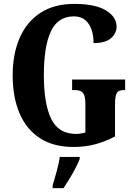

<svg xmlns="http://www.w3.org/2000/svg" viewBox="-20 -744 696 985"><path d="M358 10Q253 10 183.5 -36Q114 -82 79.5 -164.5Q45 -247 45 -358Q45 -466 80.5 -548.5Q116 -631 186.5 -677.5Q257 -724 361 -724Q469 -724 523.5 -690.5Q578 -657 578 -608Q578 -573 549.5 -548Q521 -523 460 -523Q460 -584 434.5 -622Q409 -660 359 -660Q277 -660 241 -583Q205 -506 205 -358Q205 -212 242.5 -134.5Q280 -57 370 -57Q392 -57 418 -64V-212Q418 -252 406 -267Q394 -282 364 -282H350V-336H622V-282H614Q588 -282 579 -266.5Q570 -251 570 -208V-44Q519 -17 467.5 -3.5Q416 10 358 10ZM250 208Q259 178 270.5 136Q282 94 287 61H389V71Q381 92 367 119Q353 146 336.5 173Q320 200 306 221H250Z"/></svg>

Font: Noto Serif ExtraCondensed ExtraBold
Style: Regular
Weight: 800
Width: 2
Designer: Monotype Design Team
Foundry: Monotype Imaging Inc.
Version: Version 2.013; ttfautohint (v1.8.4.7-5d5b)